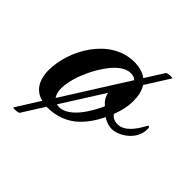

<svg xmlns="http://www.w3.org/2000/svg" viewBox="-160 -605 849 849"><g transform="rotate(45 264.5 -180.0)"><path d="M517 -246C493 -201 462 -159 419 -159C402 -159 386 -166 376 -180C389 -213 397 -247 397 -281C397 -311 392 -339 377 -362L447 -473C447 -473 447 -473 447 -474C447 -476 442 -476 435 -476C425 -476 413 -474 411 -471L356 -384C338 -398 312 -407 278 -407C128 -407 35 -238 35 -114C35 -45 66 -9 111 3L42 113C42 113 42 114 42 114C42 116 46 116 52 116C62 116 76 114 78 111L143 8H145C260 8 319 -61 361 -145C376 -133 397 -126 417 -126C456 -126 529 -167 529 -237C529 -246 527 -252 523 -252C521 -252 519 -250 517 -246ZM167 -227C190 -274 241 -361 302 -361C316 -361 327 -357 334 -349L144 -48C135 -60 131 -77 131 -96C131 -139 150 -192 167 -227ZM324 -176C300 -122 247 -30 183 -30C177 -30 173 -31 168 -32L292 -228C296 -207 308 -189 324 -176Z"/></g></svg>

Font: Playball
Style: Regular
Weight: 400
Designer: Robert E. Leuschke
Foundry: Robert E. Leuschke
Version: Version 1.001